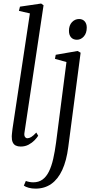

<svg xmlns="http://www.w3.org/2000/svg" viewBox="-20 -838 535 1111"><path d="M121.5 -70Q119 -54 124.5 -46Q130 -38 138.5 -38Q148.5 -38 160.8 -45.2Q173 -52.5 190 -71L201 -52.5Q194 -41 180 -26.5Q166 -12 145.8 -1Q125.5 10 99.5 10Q83 10 71.2 4.2Q59.5 -1.5 53.5 -14.8Q47.5 -28 48 -49.5Q48 -53.5 48.8 -60.8Q49.5 -68 50.5 -76.8Q51.5 -85.5 52.5 -93.5L153 -760.5L89.5 -775L95.5 -799.5L218 -817.5L232 -807.5ZM375 13Q365 92 340.2 145.5Q315.5 199 276.8 226.2Q238 253.5 185.5 253.5Q164.5 253.5 146 248.5Q127.5 243.5 118 236L129.5 209Q136.5 212 148.5 214.5Q160.5 217 172 217Q204 217 226 201Q248 185 263 154.8Q278 124.5 287.8 81.8Q297.5 39 304.5 -13.5L364.5 -479L298 -497.5L302.5 -521L429 -543L446.5 -533ZM425 -608Q403.5 -608 391.2 -621.8Q379 -635.5 379 -659.5Q379 -691 396.2 -709.5Q413.5 -728 437.5 -728Q458 -728 470 -714.5Q482 -701 482 -678.5Q482 -646 465 -627Q448 -608 425 -608Z"/></svg>

Font: Merriweather 72pt Light
Style: Italic
Weight: 300
Italic angle: -7.8°
Version: Version 2.101